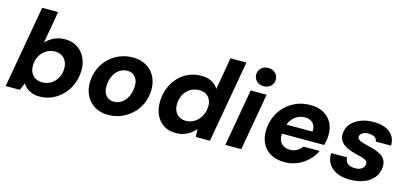

<svg xmlns="http://www.w3.org/2000/svg" viewBox="-63 -1169 3474 1627"><g transform="rotate(15 1674.5 -356.0)"><path d="M320 12Q284 12 255 2Q226 -8 205 -25.5Q184 -43 172 -64L145 0H21L148 -720H288L239 -440Q268 -472 310 -492.5Q352 -513 407 -513Q469 -513 514.5 -483.5Q560 -454 584.5 -403.5Q609 -353 607 -288Q605 -226 582.5 -171.5Q560 -117 521 -76Q482 -35 431 -11.5Q380 12 320 12ZM310 -110Q352 -110 386 -130.5Q420 -151 440.5 -187Q461 -223 462 -268Q463 -303 450 -331Q437 -359 412 -375Q387 -391 351 -391Q309 -391 275 -370Q241 -349 220.5 -313Q200 -277 199 -230Q198 -195 211 -168Q224 -141 249.5 -125.5Q275 -110 310 -110Z M921 12Q853 12 803 -18Q753 -48 726.5 -100.5Q700 -153 702 -219Q704 -282 727.5 -335.5Q751 -389 792 -429Q833 -469 886.5 -491Q940 -513 1001 -513Q1069 -513 1119.5 -484Q1170 -455 1197 -403Q1224 -351 1222 -283Q1220 -220 1196.5 -166.5Q1173 -113 1131.5 -73Q1090 -33 1036.5 -10.5Q983 12 921 12ZM939 -109Q978 -109 1008.5 -130.5Q1039 -152 1057.5 -190Q1076 -228 1078 -278Q1080 -315 1068 -340Q1056 -365 1034.5 -378.5Q1013 -392 985 -392Q947 -392 916 -370.5Q885 -349 866.5 -311Q848 -273 846 -224Q845 -187 856.5 -161.5Q868 -136 890 -122.5Q912 -109 939 -109Z M1512 12Q1450 12 1405.5 -18Q1361 -48 1338.5 -99.5Q1316 -151 1318 -216Q1320 -280 1342.5 -334Q1365 -388 1403 -428.5Q1441 -469 1491.5 -491Q1542 -513 1599 -513Q1659 -513 1696 -492Q1733 -471 1751 -438L1800 -720H1940L1813 0H1689L1685 -68Q1667 -46 1642.5 -28Q1618 -10 1585.5 1Q1553 12 1512 12ZM1570 -110Q1612 -110 1646.5 -132Q1681 -154 1701.5 -191.5Q1722 -229 1724 -274Q1725 -309 1712.5 -335.5Q1700 -362 1675 -376.5Q1650 -391 1615 -391Q1573 -391 1539 -370.5Q1505 -350 1484.5 -313.5Q1464 -277 1463 -232Q1461 -197 1473.5 -169.5Q1486 -142 1510.5 -126Q1535 -110 1570 -110Z M1948 0 2036 -501H2176L2088 0ZM2132 -564Q2094 -564 2070 -587Q2046 -610 2046 -644Q2046 -678 2070 -701Q2094 -724 2132 -724Q2170 -724 2194 -701Q2218 -678 2218 -644Q2218 -610 2194 -587Q2170 -564 2132 -564Z M2467 12Q2399 12 2349 -15.5Q2299 -43 2273 -93Q2247 -143 2249 -210Q2251 -272 2274 -327Q2297 -382 2338.5 -424Q2380 -466 2436 -489.5Q2492 -513 2559 -513Q2627 -513 2675.5 -486Q2724 -459 2748.5 -411.5Q2773 -364 2771 -303Q2771 -280 2766.5 -257.5Q2762 -235 2757 -216H2348L2363 -300H2632Q2635 -333 2624 -355Q2613 -377 2591.5 -388.5Q2570 -400 2541 -400Q2507 -400 2476.5 -384.5Q2446 -369 2424 -338.5Q2402 -308 2394 -260L2389 -231Q2382 -193 2391.5 -164Q2401 -135 2425 -118.5Q2449 -102 2486 -102Q2522 -102 2548 -117.5Q2574 -133 2591 -157H2734Q2711 -109 2671 -70.5Q2631 -32 2579 -10Q2527 12 2467 12Z M3042 12Q2972 12 2923.5 -11.5Q2875 -35 2852 -75Q2829 -115 2833 -165H2972Q2972 -144 2981.5 -127.5Q2991 -111 3011 -102Q3031 -93 3059 -93Q3086 -93 3104 -101Q3122 -109 3132 -122Q3142 -135 3142 -151Q3143 -168 3132.5 -178Q3122 -188 3103 -194.5Q3084 -201 3058 -206Q3024 -214 2992 -225Q2960 -236 2935.5 -252Q2911 -268 2897 -291.5Q2883 -315 2884 -347Q2885 -396 2914.5 -433Q2944 -470 2995.5 -491.5Q3047 -513 3113 -513Q3206 -513 3257 -471Q3308 -429 3306 -357H3172Q3171 -380 3150.5 -393.5Q3130 -407 3097 -407Q3064 -407 3043 -393.5Q3022 -380 3021 -360Q3021 -346 3032 -336.5Q3043 -327 3064 -320Q3085 -313 3114 -306Q3153 -298 3185 -287Q3217 -276 3240 -260Q3263 -244 3274.5 -221.5Q3286 -199 3285 -167Q3283 -112 3251.5 -71.5Q3220 -31 3165.5 -9.5Q3111 12 3042 12Z"/></g></svg>

Font: DM Sans 17pt ExtraBold
Style: Italic
Weight: 800
Italic angle: -10°
Version: Version 4.004;gftools[0.9.30]